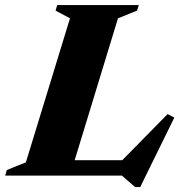

<svg xmlns="http://www.w3.org/2000/svg" viewBox="-58 -695 712 760"><path d="M409 -622.5 219 0H-37.5L-31 -22L44.5 -52.5L219 -622.5L162 -653L168.5 -675H491.5L484.5 -653ZM405 -39.5 605.5 -243.5 632 -229.5 497 45.5H477L424.5 0H99.5L120.5 -61H463.5Z"/></svg>

Font: Newsreader 24pt ExtraBold
Style: Italic
Weight: 800
Italic angle: -17°
Designer: Hugues Gentile
Foundry: Production Type
Version: Version 1.003